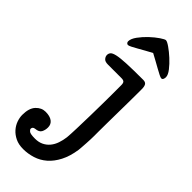

<svg xmlns="http://www.w3.org/2000/svg" viewBox="-395 -700 975 975"><g transform="rotate(45 92.5 -212.0)"><path d="M33 73Q33 92 25 107Q17 122 -9 124Q-25 126 -25 140Q-25 145 -16.5 152.5Q-8 160 26 160Q52 160 71.5 150.5Q91 141 104.5 124.5Q118 108 125.5 86Q133 64 136 40Q138 19 139.5 -26Q141 -71 142 -120Q143 -169 143.5 -213Q144 -257 144 -278V-342Q144 -357 138.5 -362.5Q133 -368 119 -368H22Q1 -368 -7.5 -378Q-16 -388 -16 -399Q-16 -410 -9 -418Q-2 -426 20.5 -431Q43 -436 86.5 -438Q130 -440 204 -440Q220 -440 226 -430.5Q232 -421 232 -402Q232 -395 232 -368.5Q232 -342 231.5 -306.5Q231 -271 230.5 -231Q230 -191 229.5 -155.5Q229 -120 229 -94Q229 -68 229 -61Q229 -52 228.5 -38Q228 -24 227 -8.5Q226 7 225 21Q224 35 223 44Q215 97 195.5 134.5Q176 172 149 195.5Q122 219 88.5 229.5Q55 240 21 240Q-12 240 -35.5 228.5Q-59 217 -74.5 199.5Q-90 182 -97.5 161Q-105 140 -105 120Q-105 72 -83 48.5Q-61 25 -32 25Q-1 25 16 37.5Q33 50 33 73ZM263 -510Q258 -510 245 -516.5Q232 -523 215 -532.5Q198 -542 179 -552.5Q160 -563 143 -572Q126 -563 107 -552.5Q88 -542 71.5 -532.5Q55 -523 42 -516.5Q29 -510 24 -510Q18 -510 14.5 -514.5Q11 -519 11 -524Q11 -543 29 -567.5Q47 -592 70 -613.5Q93 -635 114.5 -649.5Q136 -664 143 -664Q152 -664 173.5 -649Q195 -634 218 -613Q241 -592 258.5 -569.5Q276 -547 276 -531Q276 -523 273 -516.5Q270 -510 263 -510Z"/></g></svg>

Font: Life Savers ExtraBold
Style: Regular
Weight: 800
Designer: Pablo Impallari, Rodrigo Fuenzalida, Brenda Gallo
Foundry: Pablo Impallari, Rodrigo Fuenzalida, Brenda Gallo
Version: Version 3.001; ttfautohint (v0.95) -l 8 -r 50 -G 200 -x 14 -